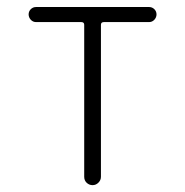

<svg xmlns="http://www.w3.org/2000/svg" viewBox="-20 -540 540 560"><path d="M85 -475.6Q76.2 -475.6 69.8 -482.4Q63.5 -489.3 63.5 -498Q63.5 -506.8 69.8 -513.2Q76.2 -519.5 85 -519.5H415Q423.8 -519.5 430.2 -513.2Q436.5 -506.8 436.5 -498Q436.5 -489.3 430.2 -482.4Q423.8 -475.6 415 -475.6H283.2Q274.4 -475.6 274.4 -467.8V-24.4Q274.4 -14.6 267.1 -7.3Q259.8 0 250 0Q240.2 0 232.9 -6.8Q225.6 -13.7 225.6 -24.4V-467.8Q225.6 -475.6 216.8 -475.6Z"/></svg>

Font: Rounded Mgen+ 2m light
Style: Regular
Weight: 200
Designer: [Source Han Sans]
Ryoko NISHIZUKA  (kana & ideographs); Paul D. Hunt (Latin, Greek & Cyrillic); Wenlong ZHANG  (bopomofo
Version: Version 1.059.20150602